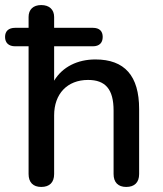

<svg xmlns="http://www.w3.org/2000/svg" viewBox="-36 -732 643 759"><path d="M127 7C160 7 178 -11 178 -44V-276C178 -361 230 -416 312 -416C381 -416 413 -379 413 -295V-44C413 -11 431 7 463 7C496 7 514 -11 514 -44V-301C514 -432 457 -497 341 -497C271 -497 211 -468 178 -413V-549H331C357 -549 370 -563 370 -586C370 -609 357 -622 331 -622H178V-665C178 -694 159 -712 127 -712C95 -712 77 -694 77 -665V-622H24C-2 -622 -16 -609 -16 -586C-16 -563 -2 -549 24 -549H77V-44C77 -11 95 7 127 7Z"/></svg>

Font: Nunito SemiBold
Style: Regular
Weight: 600
Designer: Vernon Adams
Foundry: Vernon Adams
Version: Version 3.602